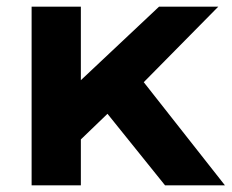

<svg xmlns="http://www.w3.org/2000/svg" viewBox="-20 -557 696 577"><path d="M412 -310 636 -537H458L223 -316V-537H75V0H223V-138L303 -215L476 0H656Z"/></svg>

Font: Montserrat-Alt1
Style: Bold
Weight: 700
Designer: Differentunic
Foundry: Differentunic
Version: Version 7.222